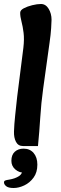

<svg xmlns="http://www.w3.org/2000/svg" viewBox="-27 -717 306 961"><path d="M88 14Q64 14 53 -7Q42 -28 43 -59Q44 -93 49 -140Q54 -187 59 -233L90 -478Q95 -521 91 -553Q87 -585 80.5 -609.5Q74 -634 74 -653Q74 -666 92 -675.5Q110 -685 134.5 -691Q159 -697 178 -697Q202 -697 216.5 -673Q231 -649 231 -618Q231 -608 229 -576Q227 -544 221 -503L189 -273Q179 -201 174.5 -128.5Q170 -56 163 14ZM-7 196Q-7 189 -1 186.5Q5 184 19 182Q49 177 68 164.5Q87 152 91 120L97 148Q69 148 49.5 131Q30 114 30 88Q30 58 47 42.5Q64 27 91 27Q123 27 141.5 49Q160 71 160 107Q160 146 141 172Q122 198 94.5 211Q67 224 41 224Q15 224 4 215Q-7 206 -7 196Z"/></svg>

Font: Alkatra Medium
Style: Regular
Weight: 500
Designer: Suman Bhandary
Version: Version 1.100;gftools[0.9.22]